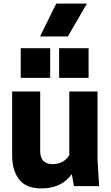

<svg xmlns="http://www.w3.org/2000/svg" viewBox="-20 -1042 620 1075"><path d="M48 0ZM212 13Q126 13 87 -37.5Q48 -88 48 -171V-530H205V-197Q205 -123 275 -123Q336 -123 368 -173V-530H526V-150L535 0H394L382 -67Q324 13 212 13ZM476 -606H311V-772H476ZM261 -606H96V-772H261ZM467 -838ZM360 -838H204L295 -1022H467Z"/></svg>

Font: Tanohe Sans
Style: Bold
Weight: 700
Designer: Village Type and Design LLC & Cristiano Sobral
Foundry: Cooper Hewitt Smithsonian Design Museum
Version: Version 1.00;September 29, 2021;FontCreator 13.0.0.2655 64-b